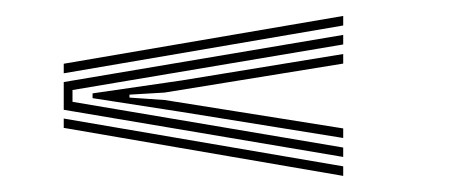

<svg xmlns="http://www.w3.org/2000/svg" viewBox="-20 -516 567 241"><path d="M410.8 -484V-496L60 -436V-424ZM410.8 -319V-330.8L71 -388.2V-403L410.8 -460.2V-472.2L60 -413V-378.2ZM410.8 -342.8V-354.8L186.5 -390.5L142.5 -393.5V-397.2L186.5 -399.8L410.8 -436.2V-448.2L207.8 -415L96.2 -398.8V-392.8L207.8 -375.5ZM410.8 -295.2V-307.2L60 -367.2V-355.5Z"/></svg>

Font: Big Shoulders Inline Text Light
Style: Regular
Weight: 300
Designer: Patric King
Foundry: XO Type Co
Version: Version 1.000